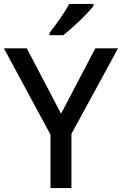

<svg xmlns="http://www.w3.org/2000/svg" viewBox="-20 -961 623 981"><path d="M292 -380 467 -714H583L345 -277V0H238V-273L0 -714H117ZM458 -931Q447 -917 428.5 -897Q410 -877 387.5 -855.5Q365 -834 343 -814.5Q321 -795 303 -781H233V-793Q248 -812 267 -838Q286 -864 304 -891.5Q322 -919 334 -941H458Z"/></svg>

Font: Noto Sans Cham Medium
Style: Regular
Weight: 500
Version: Version 2.002